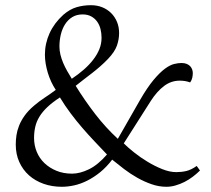

<svg xmlns="http://www.w3.org/2000/svg" viewBox="-20 -713 815 743"><path d="M299.8 -657.2Q276.4 -657.2 259.5 -646.7Q242.7 -636.2 231.7 -618.9Q220.7 -601.6 215.3 -579.1Q210 -556.6 210 -533.2Q210 -517.1 213.9 -501.2Q217.8 -485.4 224.4 -469.7Q231 -454.1 239.7 -438.7Q248.5 -423.3 257.8 -408.2Q282.7 -424.8 303.7 -443.1Q324.7 -461.4 340.1 -481.2Q355.5 -501 364.3 -522.2Q373 -543.5 373 -566.9Q373 -584.5 368.9 -600.8Q364.7 -617.2 355.7 -629.6Q346.7 -642.1 332.8 -649.7Q318.8 -657.2 299.8 -657.2ZM258.8 -41Q289.6 -41 324.5 -58.1Q359.4 -75.2 394 -115.2Q369.6 -140.6 345.5 -166.3Q321.3 -191.9 298.1 -218.8Q274.9 -245.6 253.2 -274.7Q231.4 -303.7 211.9 -335.9Q182.6 -316.9 163.3 -298.6Q144 -280.3 132.6 -261.5Q121.1 -242.7 116.5 -222.4Q111.8 -202.1 111.8 -179.2Q111.8 -150.4 122.3 -125.2Q132.8 -100.1 152.3 -81.5Q171.9 -63 198.7 -52Q225.6 -41 258.8 -41ZM459 -158.2Q474.6 -142.6 498.8 -123.3Q522.9 -104 550.8 -87.2Q578.6 -70.3 607.7 -58.6Q636.7 -46.9 662.1 -46.9Q682.6 -46.9 701.2 -51.3Q719.7 -55.7 741.2 -70.8L753.9 -53.2Q741.2 -40.5 726.1 -29.1Q710.9 -17.6 694.1 -9Q677.2 -0.5 659.4 4.6Q641.6 9.8 624 9.8Q595.2 9.8 566.9 0Q538.6 -9.8 511.7 -24.9Q484.9 -40 460.2 -58.8Q435.5 -77.6 414.1 -95.2Q392.1 -66.4 367.7 -46.6Q343.3 -26.9 318.1 -14.2Q293 -1.5 267.8 4.2Q242.7 9.8 219.2 9.8Q181.2 9.8 148.7 -1.7Q116.2 -13.2 92.3 -34.4Q68.4 -55.7 54.7 -85.9Q41 -116.2 41 -153.8Q41 -171.4 43.7 -189.7Q46.4 -208 54 -227.1Q61.5 -246.1 75.4 -265.6Q89.4 -285.2 111.8 -304.2Q122.1 -313 132.3 -320.6Q142.6 -328.1 153.1 -335.2Q163.6 -342.3 174.3 -349.6Q185.1 -356.9 195.8 -365.2Q186 -379.9 178.2 -396.7Q170.4 -413.6 165 -431.4Q159.7 -449.2 156.7 -467Q153.8 -484.9 153.8 -501Q153.8 -544.9 171.9 -584.5Q189.9 -624 225.1 -655.8Q250.5 -677.7 276.9 -685.3Q303.2 -692.9 332 -692.9Q355.5 -692.9 375.2 -685.1Q395 -677.2 409.7 -662.8Q424.3 -648.4 432.6 -628.7Q440.9 -608.9 440.9 -585Q440.9 -561 432.6 -536.9Q424.3 -512.7 397.9 -484.9Q382.8 -469.2 367.4 -455.8Q352.1 -442.4 336.4 -430.2Q320.8 -418 304.9 -406Q289.1 -394 272.9 -380.9Q307.6 -324.7 348.4 -271.7Q389.2 -218.8 436 -175.8L522 -326.2Q550.3 -375 574.2 -403.6Q598.1 -432.1 617.9 -446.8Q637.7 -461.4 653.6 -465.3Q669.4 -469.2 682.1 -469.2Q694.3 -469.2 702.9 -465.6Q711.4 -461.9 716.6 -456.1Q721.7 -450.2 723.9 -443.4Q726.1 -436.5 726.1 -430.2Q726.1 -421.9 724.1 -412.4Q722.2 -402.8 715.8 -394Q705.6 -397.9 695.6 -399.4Q685.5 -400.9 675.8 -400.9Q642.1 -400.9 614.7 -380.1Q587.4 -359.4 564 -323.2Z"/></svg>

Font: Simonetta
Style: Regular
Weight: 400
Designer: Gayaneh Bagdasaryan
Foundry: BrownFox
Version: Version 1.001